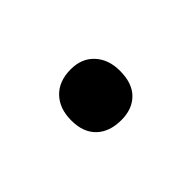

<svg xmlns="http://www.w3.org/2000/svg" viewBox="-33 -330 262 262"><g transform="rotate(45 97.5 -199.5)"><path d="M98 -152Q75 -152 61.5 -165Q48 -178 48 -201Q48 -222 61.5 -234.5Q75 -247 97 -247Q121 -247 133.5 -234.5Q146 -222 146 -201Q146 -178 133.5 -165Q121 -152 98 -152Z"/></g></svg>

Font: Cormorant Garamond Light Medium
Style: Regular
Weight: 500
Version: Version 4.001